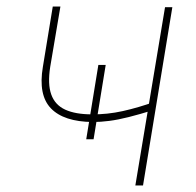

<svg xmlns="http://www.w3.org/2000/svg" viewBox="-20 -568 600 588"><path d="M303.7 -369.1 266.6 -141.6H244.1L281.2 -369.1ZM507.8 -545.9 418 0H394.5L485.4 -545.9ZM455.1 -256.8 451.2 -231.4Q407.2 -217.8 374.3 -209.5Q341.3 -201.2 314.9 -197.8Q288.6 -194.3 263.7 -194.3Q175.3 -195.3 136 -236.1Q96.7 -276.9 111.3 -363.3L141.6 -547.9H165L133.8 -363.3Q125.5 -310.5 137 -278.6Q148.4 -246.6 179.7 -232.2Q210.9 -217.8 261.7 -217.8Q308.6 -217.3 356 -227.8Q403.3 -238.3 455.1 -256.8Z"/></svg>

Font: Inter Tight Thin
Style: Italic
Weight: 250
Italic angle: -9.39999°
Designer: Rasmus Andersson
Foundry: rsms
Version: Version 3.004